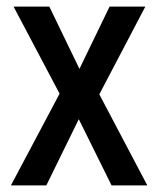

<svg xmlns="http://www.w3.org/2000/svg" viewBox="-20 -560 478 580"><path d="M160 -277 13 0H120L218 -200L317 0H425L280 -275L419 -540H311L220 -352L129 -540H21Z"/></svg>

Font: Noto Sans Thai Looped Condensed Medium
Style: Regular
Weight: 500
Width: 3
Designer: Sasikarn Vongin, Ben Mitchell
Foundry: The Fontpad Ltd
Version: Version 1.001